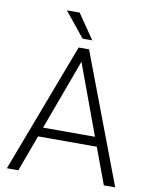

<svg xmlns="http://www.w3.org/2000/svg" viewBox="-96 -969 818 1039"><g transform="rotate(10 312.5 -449.0)"><path d="M473.6 -199.2H150.9L77.6 0H14.6L283.7 -710.9H340.8L609.9 0H547.4ZM169.4 -250.5H454.6L312 -637.7ZM349.6 -761.7H296.4L186 -897.9H256.3Z"/></g></svg>

Font: RobotoDraft Light
Style: Regular
Weight: 300
Version: Version 2.001151; 2014